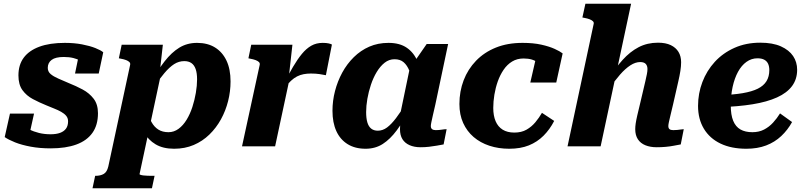

<svg xmlns="http://www.w3.org/2000/svg" viewBox="-20 -778 4284 1021"><path d="M249 11Q192 11 143.5 2Q95 -7 60 -21Q25 -35 5 -49L33 -174H161L132 -43Q112 -50 104.5 -62.5Q97 -75 97.5 -88Q98 -101 105 -111Q117 -100 138 -89Q159 -78 187.5 -71Q216 -64 249 -64Q279 -64 299.5 -71.5Q320 -79 331 -94Q342 -109 342 -133Q342 -150 332 -162Q322 -174 305 -183.5Q288 -193 267.5 -201Q247 -209 226 -218Q189 -233 155 -251Q121 -269 99.5 -298.5Q78 -328 78 -377Q78 -433 106 -471Q134 -509 189 -529.5Q244 -550 325 -550Q375 -550 416.5 -542Q458 -534 487 -522.5Q516 -511 529 -500L505 -387H379L400 -489Q413 -490 422.5 -480.5Q432 -471 436 -458.5Q440 -446 433 -435Q423 -446 407.5 -455Q392 -464 370 -469.5Q348 -475 319 -475Q275 -475 254.5 -459.5Q234 -444 234 -417Q234 -397 249.5 -384Q265 -371 290.5 -360Q316 -349 346 -336Q384 -321 419.5 -302Q455 -283 478 -253Q501 -223 501 -176Q501 -113 471.5 -71.5Q442 -30 386 -9.5Q330 11 249 11Z M472 223 486 157H488Q514 157 531.5 147Q549 137 556 107L672 -433Q674 -442 668 -448Q662 -454 650.5 -458.5Q639 -463 622 -466L612 -468L627 -540H846L829 -389L840 -403L722 148Q722 150 728 152Q734 154 743.5 155Q753 156 765 156.5Q777 157 789 157H802L788 223ZM716 -164 763 -187Q772 -154 786 -128.5Q800 -103 822 -89Q844 -75 876 -75Q905 -75 929.5 -93Q954 -111 972.5 -141.5Q991 -172 1003 -209Q1015 -246 1021.5 -284.5Q1028 -323 1028 -356Q1028 -389 1020.5 -410.5Q1013 -432 998 -442.5Q983 -453 960 -453Q931 -453 906 -437Q881 -421 854 -389Q827 -357 793 -308L781 -339Q819 -405 855.5 -452Q892 -499 933.5 -524.5Q975 -550 1028 -550Q1084 -550 1123.5 -525.5Q1163 -501 1184.5 -455.5Q1206 -410 1206 -345Q1206 -292 1193 -240.5Q1180 -189 1155 -143.5Q1130 -98 1093.5 -62.5Q1057 -27 1010 -7Q963 13 906 13Q847 13 807.5 -10.5Q768 -34 746 -74Q724 -114 716 -164Z M1267 0H1443L1522 -369L1516 -370L1535 -540H1316L1301 -468L1310 -466Q1327 -463 1339 -458.5Q1351 -454 1357 -448Q1363 -442 1361 -433ZM1745 -541Q1741 -544 1728.5 -547Q1716 -550 1696 -550Q1662 -550 1635.5 -535Q1609 -520 1585.5 -491.5Q1562 -463 1538.5 -423Q1515 -383 1489 -332L1496 -313Q1512 -334 1527.5 -348.5Q1543 -363 1559.5 -371.5Q1576 -380 1594.5 -383.5Q1613 -387 1633 -387Q1659 -387 1679 -384Q1699 -381 1713 -378Z M2223 -340 2174 -335Q2168 -374 2156.5 -402.5Q2145 -431 2126.5 -447Q2108 -463 2078 -463Q2049 -463 2025.5 -444.5Q2002 -426 1983.5 -395.5Q1965 -365 1952.5 -327.5Q1940 -290 1933.5 -252.5Q1927 -215 1927 -182Q1927 -149 1933.5 -127Q1940 -105 1954 -94Q1968 -83 1989 -83Q2015 -83 2038 -100Q2061 -117 2086 -150Q2111 -183 2142 -233L2160 -198Q2124 -131 2089.5 -84.5Q2055 -38 2015.5 -12.5Q1976 13 1924 13Q1868 13 1828.5 -11.5Q1789 -36 1768.5 -81Q1748 -126 1748 -189Q1748 -242 1761.5 -294Q1775 -346 1800 -392Q1825 -438 1861.5 -474Q1898 -510 1944 -530Q1990 -550 2046 -550Q2106 -550 2144 -523.5Q2182 -497 2201 -450Q2220 -403 2223 -340ZM2363 -544 2295 -222Q2287 -188 2282 -165.5Q2277 -143 2274 -129Q2271 -115 2271 -108Q2271 -96 2278 -91Q2285 -86 2297 -86Q2314 -86 2329 -88.5Q2344 -91 2355 -91L2339 -10Q2323 -7 2303 -3.5Q2283 0 2261.5 2.5Q2240 5 2216 5Q2183 5 2158 -6Q2133 -17 2120 -38Q2107 -59 2107 -91Q2107 -99 2108 -112.5Q2109 -126 2111 -146L2101 -136L2160 -420L2170 -430L2249 -544Z M2715 -73Q2753 -73 2780 -88.5Q2807 -104 2827 -128Q2847 -152 2862 -178L2927 -135Q2904 -90 2870.5 -56.5Q2837 -23 2792.5 -5Q2748 13 2688 13Q2631 13 2582.5 -3Q2534 -19 2498.5 -49.5Q2463 -80 2443 -124Q2423 -168 2423 -225Q2423 -292 2445.5 -351Q2468 -410 2511.5 -455Q2555 -500 2617 -525Q2679 -550 2759 -550Q2816 -550 2858.5 -540.5Q2901 -531 2929.5 -518Q2958 -505 2972 -494L2938 -339H2800L2834 -487Q2848 -485 2855.5 -477Q2863 -469 2865.5 -458Q2868 -447 2866.5 -437Q2865 -427 2860 -422Q2852 -435 2839 -445.5Q2826 -456 2807.5 -461.5Q2789 -467 2764 -467Q2730 -467 2703.5 -451Q2677 -435 2658 -407Q2639 -379 2627 -345Q2615 -311 2609 -274.5Q2603 -238 2603 -204Q2603 -163 2615.5 -133.5Q2628 -104 2653 -88.5Q2678 -73 2715 -73Z M2998 0H3174L3336 -758H3093L3077 -685L3087 -683Q3104 -680 3115.5 -675.5Q3127 -671 3133 -665Q3139 -659 3137 -651ZM3559 -222 3587 -345Q3594 -375 3598 -400.5Q3602 -426 3602 -447Q3602 -479 3588 -502Q3574 -525 3547 -538Q3520 -551 3479 -551Q3422 -551 3376 -527Q3330 -503 3291 -459.5Q3252 -416 3213 -358L3218 -304Q3249 -349 3277 -381Q3305 -413 3332 -430.5Q3359 -448 3384 -448Q3405 -448 3414 -438Q3423 -428 3423 -411Q3423 -399 3420 -384Q3417 -369 3412 -347L3385 -232Q3375 -191 3369 -165Q3363 -139 3360.5 -122Q3358 -105 3358 -91Q3358 -59 3372 -37.5Q3386 -16 3412 -5.5Q3438 5 3472 5Q3496 5 3519 3Q3542 1 3562.5 -3Q3583 -7 3600 -10L3616 -91Q3610 -91 3601 -89.5Q3592 -88 3581.5 -87Q3571 -86 3560 -86Q3547 -86 3540.5 -91Q3534 -96 3534 -108Q3534 -115 3537 -129Q3540 -143 3545.5 -165.5Q3551 -188 3559 -222Z M3949 13Q3869 13 3811.5 -14.5Q3754 -42 3723 -93.5Q3692 -145 3692 -215Q3692 -281 3715 -341.5Q3738 -402 3781 -449Q3824 -496 3885.5 -523.5Q3947 -551 4023 -551Q4089 -551 4132.5 -531.5Q4176 -512 4197.5 -480Q4219 -448 4219 -407Q4219 -357 4192 -320.5Q4165 -284 4112 -260Q4059 -236 3982 -223.5Q3905 -211 3805 -208L3809 -272Q3879 -274 3929 -282.5Q3979 -291 4010 -306.5Q4041 -322 4056 -346.5Q4071 -371 4071 -405Q4071 -425 4064.5 -439Q4058 -453 4044 -460.5Q4030 -468 4008 -468Q3976 -468 3949.5 -449Q3923 -430 3904.5 -396Q3886 -362 3876 -316.5Q3866 -271 3866 -217Q3866 -167 3879 -135.5Q3892 -104 3917.5 -89.5Q3943 -75 3981 -75Q4016 -75 4043 -89Q4070 -103 4091 -126Q4112 -149 4128 -175L4192 -129Q4169 -87 4134.5 -54.5Q4100 -22 4054 -4.5Q4008 13 3949 13Z"/></svg>

Font: Roboto Serif
Style: Bold Italic
Weight: 700
Italic angle: -10°
Designer: Greg Gazdowicz
Foundry: Commercial Type
Version: Version 1.008